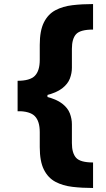

<svg xmlns="http://www.w3.org/2000/svg" viewBox="-20 -791 523 948"><path d="M66.9 -306.6V-392.1Q127.9 -392.1 152.1 -416.7Q176.3 -441.4 176.3 -495.1V-569.3Q176.3 -639.6 196.8 -680.4Q217.3 -721.2 253.7 -740.5Q290 -759.8 337.9 -765.4Q385.7 -771 439.5 -771V-645Q376.5 -645 355.7 -622.3Q335 -599.6 335 -549.8V-456.1Q335 -429.7 325 -403.1Q314.9 -376.5 286.9 -354.7Q258.8 -333 205.8 -319.8Q152.8 -306.6 66.9 -306.6ZM439.5 137.2Q385.7 137.2 337.9 131.6Q290 126 253.7 106.7Q217.3 87.4 196.8 46.6Q176.3 5.9 176.3 -64.5V-138.7Q176.3 -192.4 152.1 -217.3Q127.9 -242.2 66.9 -242.2V-327.6Q152.8 -327.6 205.8 -314.5Q258.8 -301.3 286.9 -279.5Q314.9 -257.8 325 -231Q335 -204.1 335 -177.7V-84.5Q335 -35.2 355.7 -12Q376.5 11.2 439.5 11.2ZM66.9 -241.7V-392.1H214.4V-241.7Z"/></svg>

Font: Inter 16pt ExtraBold
Style: Regular
Weight: 800
Version: Version 4.001;git-66647c0bb